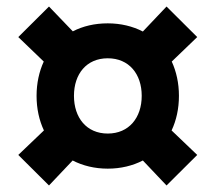

<svg xmlns="http://www.w3.org/2000/svg" viewBox="-20 -628 660 588"><path d="M310 -111.5C350 -111.5 386.5 -120.5 417.5 -136.5L490 -60L584 -153.5L505.5 -228.5C520 -259.5 528 -295 528 -334.5C528 -373.5 520 -409 506 -439.5L584 -514.5L490 -608L417.5 -531.5C386.5 -547.5 350 -556.5 310 -556.5C270 -556.5 234 -548 203 -532L130 -608L36 -514.5L114 -439.5C100 -409 92 -373.5 92 -334.5C92 -295 100 -259.5 114.5 -228.5L36 -153.5L130 -60L202.5 -136.5C233.5 -120.5 270 -111.5 310 -111.5ZM310 -219C245 -219 206.5 -267.5 206.5 -334.5C206.5 -401.5 245 -449.5 310 -449.5C375 -449.5 414 -401.5 414 -334.5C414 -267.5 375 -219 310 -219Z"/></svg>

Font: Monaspace Neon
Style: Bold
Weight: 700
Designer: Riley Cran & the Lettermatic Team
Foundry: Lettermatic
Version: Version 1.200 (Monaspace Neon)